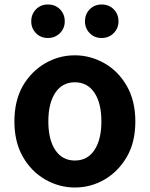

<svg xmlns="http://www.w3.org/2000/svg" viewBox="-20 -820 666 854"><path d="M182 -21Q118 -58 81 -124Q44 -190 44 -280Q44 -372 82 -439Q120 -503 181 -538.5Q242 -574 313 -574Q381 -574 443 -539.5Q505 -505 543.5 -438.5Q582 -372 582 -280Q582 -187 544 -122Q506 -57 445 -21.5Q384 14 313 14Q244 14 182 -21ZM431 -280Q431 -361 400 -407.5Q369 -454 313 -454Q257 -454 226 -407.5Q195 -361 195 -280Q195 -199 226 -152.5Q257 -106 313 -106Q369 -106 400 -152.5Q431 -199 431 -280ZM119 -725Q119 -757 140 -778.5Q161 -800 193 -800Q226 -800 247 -778.5Q268 -757 268 -725Q268 -694 246.5 -672.5Q225 -651 193 -651Q161 -651 140 -672.5Q119 -694 119 -725ZM358 -725Q358 -757 379 -778.5Q400 -800 432 -800Q465 -800 486 -778.5Q507 -757 507 -725Q507 -694 485.5 -672.5Q464 -651 432 -651Q400 -651 379 -672.5Q358 -694 358 -725Z"/></svg>

Font: Merged Yaku Han JP
Style: Bold
Weight: 700
Designer: Ryoko NISHIZUKA 西塚涼子 (kana, bopomofo & ideographs); Paul D. Hunt (Latin, Greek & Cyrillic); Sandoll Communications 산돌커뮤니
Foundry: Adobe
Version: Version 2.004